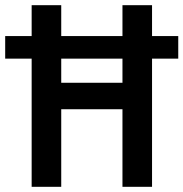

<svg xmlns="http://www.w3.org/2000/svg" viewBox="-40 -720 707 740"><path d="M82 0H196V-299H432V0H546V-494H647V-581H546V-700H432V-581H196V-700H82V-581H-20V-494H82ZM196 -401V-494H432V-401Z"/></svg>

Font: Finlandica Medium
Style: Regular
Weight: 500
Designer: Niklas Ekholm, Juho Hiilivirta, Jaakko Suomalainen
Foundry: Helsinki Type Studio
Version: Version 2.000;Glyphs 3.2 (3202)